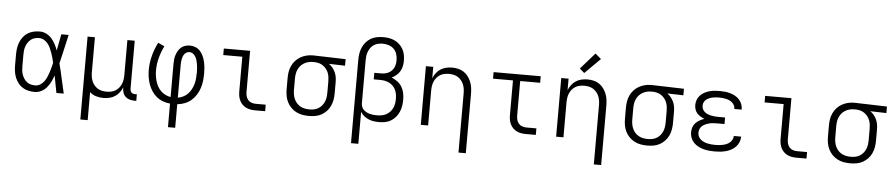

<svg xmlns="http://www.w3.org/2000/svg" viewBox="-49 -1122 7899 1696"><g transform="rotate(5 3900.0 -273.5)"><path d="M267 8Q239 8 212 2Q185 -4 161.5 -18.5Q138 -33 121 -55Q104 -77 93.5 -102.5Q83 -128 79 -155.5Q75 -183 75 -210V-310Q75 -337 79 -364.5Q83 -392 93.5 -417.5Q104 -443 121 -465Q138 -487 161.5 -501.5Q185 -516 212 -522Q239 -528 267 -528Q297 -528 324.5 -514.5Q352 -501 372 -478.5Q392 -456 406 -429Q420 -402 430 -374Q437 -410 444 -447Q451 -484 458 -520H523Q508 -456 494 -391.5Q480 -327 464 -263Q481 -198 495 -132Q509 -66 525 0H460Q453 -38 445.5 -76Q438 -114 431 -152Q421 -123 407 -95Q393 -67 373.5 -43.5Q354 -20 325.5 -6Q297 8 267 8ZM267 -50Q290 -50 310 -62Q330 -74 344 -92.5Q358 -111 367.5 -132Q377 -153 384 -174.5Q391 -196 397 -218.5Q403 -241 408 -263Q403 -285 397 -306.5Q391 -328 383.5 -349.5Q376 -371 366.5 -391.5Q357 -412 343 -429.5Q329 -447 309 -458.5Q289 -470 267 -470Q247 -470 228 -465Q209 -460 194 -448.5Q179 -437 168 -420.5Q157 -404 150.5 -386Q144 -368 142 -348.5Q140 -329 140 -310V-210Q140 -191 142 -171.5Q144 -152 150.5 -134Q157 -116 168 -99.5Q179 -83 194 -71.5Q209 -60 228 -55Q247 -50 267 -50Z M691 215V-520H756V-210Q756 -190 759 -169.5Q762 -149 770 -130Q778 -111 791 -95.5Q804 -80 821.5 -69Q839 -58 859.5 -54Q880 -50 900 -50Q920 -50 940.5 -54Q961 -58 978.5 -69Q996 -80 1009 -95.5Q1022 -111 1030 -130Q1038 -149 1041 -169.5Q1044 -190 1044 -210V-520H1109V-94Q1109 -85 1111.5 -76.5Q1114 -68 1120.5 -61.5Q1127 -55 1135.5 -52.5Q1144 -50 1153 -50H1169V8H1153Q1132 8 1111 2.5Q1090 -3 1074 -17.5Q1058 -32 1051 -52.5Q1044 -73 1044 -94V-101Q1034 -76 1017.5 -54.5Q1001 -33 978.5 -18.5Q956 -4 929.5 2Q903 8 877 8Q844 8 812 -1.5Q780 -11 756 -33V215Z M1468 215V6Q1435 3 1404 -8.5Q1373 -20 1348 -40.5Q1323 -61 1305 -88.5Q1287 -116 1276 -146.5Q1265 -177 1260 -209.5Q1255 -242 1255 -274Q1255 -338 1271.5 -400.5Q1288 -463 1317 -520L1374 -494Q1349 -443 1334 -387.5Q1319 -332 1319 -275Q1319 -251 1322.5 -226.5Q1326 -202 1333 -178.5Q1340 -155 1352 -133.5Q1364 -112 1381.5 -95Q1399 -78 1421.5 -67Q1444 -56 1468 -52V-343Q1468 -364 1470 -384.5Q1472 -405 1478.5 -425Q1485 -445 1495.5 -463Q1506 -481 1522 -494.5Q1538 -508 1558.5 -514Q1579 -520 1599 -520Q1625 -520 1649 -510Q1673 -500 1690 -481Q1707 -462 1717.5 -438.5Q1728 -415 1734 -390.5Q1740 -366 1742.5 -340.5Q1745 -315 1745 -289Q1745 -256 1741.5 -222Q1738 -188 1727.5 -156Q1717 -124 1699 -95Q1681 -66 1655.5 -44Q1630 -22 1598 -9.5Q1566 3 1532 6V215ZM1532 -52Q1558 -56 1581 -68Q1604 -80 1621.5 -98.5Q1639 -117 1651 -140.5Q1663 -164 1669.5 -188.5Q1676 -213 1678 -239Q1680 -265 1680 -290Q1680 -308 1679 -325Q1678 -342 1675 -359.5Q1672 -377 1667.5 -393.5Q1663 -410 1654.5 -425.5Q1646 -441 1631.5 -451.5Q1617 -462 1599 -462Q1587 -462 1575.5 -456Q1564 -450 1556 -440Q1548 -430 1543.5 -418Q1539 -406 1536.5 -393.5Q1534 -381 1533 -368.5Q1532 -356 1532 -343Z M2222 0Q2202 0 2181 -3.5Q2160 -7 2141.5 -16Q2123 -25 2108 -40Q2093 -55 2084 -74Q2075 -93 2071.5 -113.5Q2068 -134 2068 -155V-462H1899V-520H2132V-155Q2132 -136 2137 -117.5Q2142 -99 2154.5 -84.5Q2167 -70 2185.5 -64Q2204 -58 2222 -58H2311V0Z M2699 8Q2670 8 2641 3Q2612 -2 2586 -15.5Q2560 -29 2539.5 -50Q2519 -71 2506 -97Q2493 -123 2488 -152Q2483 -181 2483 -210V-310Q2483 -338 2487.5 -365.5Q2492 -393 2504 -418.5Q2516 -444 2535 -465Q2554 -486 2578.5 -500Q2603 -514 2630 -521Q2657 -528 2685 -528Q2689 -528 2692.5 -528Q2696 -528 2700 -528L2979 -520V-462L2836 -466Q2855 -453 2869 -435.5Q2883 -418 2892.5 -397.5Q2902 -377 2905.5 -354.5Q2909 -332 2909 -310V-210Q2909 -181 2904 -152.5Q2899 -124 2887 -98Q2875 -72 2855 -51Q2835 -30 2810 -16Q2785 -2 2756.5 3Q2728 8 2699 8ZM2699 -50Q2720 -50 2740 -54Q2760 -58 2777.5 -68.5Q2795 -79 2808.5 -95Q2822 -111 2830 -130Q2838 -149 2841 -169.5Q2844 -190 2844 -210V-310Q2844 -329 2841.5 -348.5Q2839 -368 2832 -386Q2825 -404 2813 -419.5Q2801 -435 2785 -446.5Q2769 -458 2750.5 -463.5Q2732 -469 2712 -470H2700Q2697 -470 2694.5 -470Q2692 -470 2690 -470Q2670 -470 2650.5 -464.5Q2631 -459 2613.5 -448.5Q2596 -438 2583 -422.5Q2570 -407 2562 -388.5Q2554 -370 2551 -350Q2548 -330 2548 -310V-210Q2548 -189 2551.5 -168.5Q2555 -148 2563.5 -129Q2572 -110 2586 -94Q2600 -78 2618.5 -68Q2637 -58 2657.5 -54Q2678 -50 2699 -50Z M3091 215V-525Q3091 -553 3095.5 -581Q3100 -609 3111.5 -635Q3123 -661 3141.5 -682.5Q3160 -704 3184.5 -718Q3209 -732 3237 -737.5Q3265 -743 3294 -743Q3320 -743 3346 -738.5Q3372 -734 3395.5 -723Q3419 -712 3438.5 -693.5Q3458 -675 3470.5 -652Q3483 -629 3488 -603Q3493 -577 3493 -551Q3493 -526 3488 -502Q3483 -478 3470.5 -457Q3458 -436 3439 -420Q3420 -404 3398 -394Q3426 -383 3450 -365Q3474 -347 3489.5 -321.5Q3505 -296 3511 -266.5Q3517 -237 3517 -207Q3517 -179 3512.5 -151.5Q3508 -124 3497 -99Q3486 -74 3468 -52.5Q3450 -31 3426 -16.5Q3402 -2 3374.5 3Q3347 8 3320 8Q3296 8 3272.5 4.5Q3249 1 3227 -8.5Q3205 -18 3186.5 -33Q3168 -48 3156 -69V215ZM3296 -50Q3317 -50 3338.5 -53.5Q3360 -57 3378.5 -67Q3397 -77 3412 -92.5Q3427 -108 3436 -127Q3445 -146 3448.5 -167.5Q3452 -189 3452 -210Q3452 -230 3448.5 -250.5Q3445 -271 3436 -289.5Q3427 -308 3412.5 -323Q3398 -338 3379.5 -347Q3361 -356 3341 -360Q3321 -364 3300 -364H3242V-422H3300Q3317 -422 3334 -425Q3351 -428 3366.5 -435.5Q3382 -443 3394.5 -455.5Q3407 -468 3414.5 -483Q3422 -498 3425 -515.5Q3428 -533 3428 -550Q3428 -577 3420 -603.5Q3412 -630 3393 -649Q3374 -668 3347.5 -676.5Q3321 -685 3294 -685Q3274 -685 3254 -680.5Q3234 -676 3217 -665.5Q3200 -655 3188 -638.5Q3176 -622 3168.5 -603.5Q3161 -585 3158.5 -565Q3156 -545 3156 -525V-146V-141Q3157 -125 3163 -110.5Q3169 -96 3180.5 -85.5Q3192 -75 3206 -68Q3220 -61 3235 -57Q3250 -53 3265.5 -51.5Q3281 -50 3296 -50Z M4044 215V-310Q4044 -330 4041 -350.5Q4038 -371 4030 -390Q4022 -409 4009 -424.5Q3996 -440 3978.5 -451Q3961 -462 3940.5 -466Q3920 -470 3900 -470Q3880 -470 3859.5 -466Q3839 -462 3821.5 -451Q3804 -440 3791 -424.5Q3778 -409 3770 -390Q3762 -371 3759 -350.5Q3756 -330 3756 -310V0H3691V-520H3756V-419Q3766 -444 3782.5 -465.5Q3799 -487 3821.5 -501.5Q3844 -516 3870.5 -522Q3897 -528 3923 -528Q3950 -528 3977 -522Q4004 -516 4026.5 -501Q4049 -486 4065.5 -464Q4082 -442 4092 -416.5Q4102 -391 4105.5 -364Q4109 -337 4109 -310V215Z M4622 0Q4602 0 4581 -3.5Q4560 -7 4541.5 -16Q4523 -25 4508 -40Q4493 -55 4484 -74Q4475 -93 4471.5 -113.5Q4468 -134 4468 -155V-462H4291V-520H4709V-462H4532V-155Q4532 -136 4537 -117.5Q4542 -99 4554.5 -84.5Q4567 -70 4585.5 -64Q4604 -58 4622 -58H4711V0Z M5244 215V-310Q5244 -330 5241 -350.5Q5238 -371 5230 -390Q5222 -409 5209 -424.5Q5196 -440 5178.5 -451Q5161 -462 5140.5 -466Q5120 -470 5100 -470Q5080 -470 5059.5 -466Q5039 -462 5021.5 -451Q5004 -440 4991 -424.5Q4978 -409 4970 -390Q4962 -371 4959 -350.5Q4956 -330 4956 -310V0H4891V-520H4956V-419Q4966 -444 4982.5 -465.5Q4999 -487 5021.5 -501.5Q5044 -516 5070.5 -522Q5097 -528 5123 -528Q5150 -528 5177 -522Q5204 -516 5226.5 -501Q5249 -486 5265.5 -464Q5282 -442 5292 -416.5Q5302 -391 5305.5 -364Q5309 -337 5309 -310V215ZM5089 -582 5047 -618 5174 -762 5226 -718Z M5699 8Q5670 8 5641 3Q5612 -2 5586 -15.5Q5560 -29 5539.5 -50Q5519 -71 5506 -97Q5493 -123 5488 -152Q5483 -181 5483 -210V-310Q5483 -338 5487.5 -365.5Q5492 -393 5504 -418.5Q5516 -444 5535 -465Q5554 -486 5578.5 -500Q5603 -514 5630 -521Q5657 -528 5685 -528Q5689 -528 5692.5 -528Q5696 -528 5700 -528L5979 -520V-462L5836 -466Q5855 -453 5869 -435.5Q5883 -418 5892.5 -397.5Q5902 -377 5905.5 -354.5Q5909 -332 5909 -310V-210Q5909 -181 5904 -152.5Q5899 -124 5887 -98Q5875 -72 5855 -51Q5835 -30 5810 -16Q5785 -2 5756.5 3Q5728 8 5699 8ZM5699 -50Q5720 -50 5740 -54Q5760 -58 5777.5 -68.5Q5795 -79 5808.5 -95Q5822 -111 5830 -130Q5838 -149 5841 -169.5Q5844 -190 5844 -210V-310Q5844 -329 5841.5 -348.5Q5839 -368 5832 -386Q5825 -404 5813 -419.5Q5801 -435 5785 -446.5Q5769 -458 5750.5 -463.5Q5732 -469 5712 -470H5700Q5697 -470 5694.5 -470Q5692 -470 5690 -470Q5670 -470 5650.5 -464.5Q5631 -459 5613.5 -448.5Q5596 -438 5583 -422.5Q5570 -407 5562 -388.5Q5554 -370 5551 -350Q5548 -330 5548 -310V-210Q5548 -189 5551.5 -168.5Q5555 -148 5563.5 -129Q5572 -110 5586 -94Q5600 -78 5618.5 -68Q5637 -58 5657.5 -54Q5678 -50 5699 -50Z M6297 8Q6272 8 6247 5.5Q6222 3 6197.5 -3.5Q6173 -10 6150.5 -22Q6128 -34 6110.5 -52Q6093 -70 6084 -94Q6075 -118 6075 -143Q6075 -166 6082.5 -188Q6090 -210 6105.5 -226Q6121 -242 6141 -253Q6161 -264 6182 -271Q6164 -278 6146.5 -288.5Q6129 -299 6116 -313.5Q6103 -328 6097 -347.5Q6091 -367 6091 -387Q6091 -410 6099.5 -432.5Q6108 -455 6124 -472Q6140 -489 6161 -500Q6182 -511 6204.5 -517.5Q6227 -524 6250.5 -526Q6274 -528 6297 -528Q6321 -528 6344 -525.5Q6367 -523 6389.5 -516.5Q6412 -510 6433 -498.5Q6454 -487 6469.5 -470Q6485 -453 6494 -430.5Q6503 -408 6503 -385Q6503 -384 6503 -383Q6503 -382 6503 -381H6438Q6438 -382 6438 -382.5Q6438 -383 6438 -383Q6438 -398 6431 -412.5Q6424 -427 6412.5 -437Q6401 -447 6387 -453.5Q6373 -460 6358 -463.5Q6343 -467 6327.5 -468.5Q6312 -470 6297 -470Q6282 -470 6266.5 -469Q6251 -468 6236 -464.5Q6221 -461 6207 -455Q6193 -449 6181 -439.5Q6169 -430 6162.5 -415.5Q6156 -401 6156 -386Q6156 -370 6162.5 -355.5Q6169 -341 6181 -331Q6193 -321 6207.5 -315Q6222 -309 6237.5 -305.5Q6253 -302 6268.5 -300.5Q6284 -299 6300 -299H6363V-241H6300Q6283 -241 6265.5 -240Q6248 -239 6231 -235Q6214 -231 6197.5 -224Q6181 -217 6167.5 -206Q6154 -195 6147 -178.5Q6140 -162 6140 -145Q6140 -127 6147.5 -111.5Q6155 -96 6168 -85Q6181 -74 6197 -67Q6213 -60 6229.5 -56.5Q6246 -53 6263 -51.5Q6280 -50 6297 -50Q6314 -50 6331 -51.5Q6348 -53 6364.5 -56.5Q6381 -60 6396.5 -66.5Q6412 -73 6425 -84Q6438 -95 6446 -110Q6454 -125 6454 -142Q6454 -142 6454 -142Q6454 -142 6454 -143H6519Q6519 -142 6519 -141.5Q6519 -141 6519 -141Q6519 -116 6509 -92.5Q6499 -69 6481.5 -51Q6464 -33 6442 -21.5Q6420 -10 6396 -3.5Q6372 3 6347 5.5Q6322 8 6297 8Z M7022 0Q7002 0 6981 -3.5Q6960 -7 6941.5 -16Q6923 -25 6908 -40Q6893 -55 6884 -74Q6875 -93 6871.5 -113.5Q6868 -134 6868 -155V-462H6699V-520H6932V-155Q6932 -136 6937 -117.5Q6942 -99 6954.5 -84.5Q6967 -70 6985.5 -64Q7004 -58 7022 -58H7111V0Z M7499 8Q7470 8 7441 3Q7412 -2 7386 -15.5Q7360 -29 7339.5 -50Q7319 -71 7306 -97Q7293 -123 7288 -152Q7283 -181 7283 -210V-310Q7283 -338 7287.5 -365.5Q7292 -393 7304 -418.5Q7316 -444 7335 -465Q7354 -486 7378.5 -500Q7403 -514 7430 -521Q7457 -528 7485 -528Q7489 -528 7492.5 -528Q7496 -528 7500 -528L7779 -520V-462L7636 -466Q7655 -453 7669 -435.5Q7683 -418 7692.5 -397.5Q7702 -377 7705.5 -354.5Q7709 -332 7709 -310V-210Q7709 -181 7704 -152.5Q7699 -124 7687 -98Q7675 -72 7655 -51Q7635 -30 7610 -16Q7585 -2 7556.5 3Q7528 8 7499 8ZM7499 -50Q7520 -50 7540 -54Q7560 -58 7577.5 -68.5Q7595 -79 7608.5 -95Q7622 -111 7630 -130Q7638 -149 7641 -169.5Q7644 -190 7644 -210V-310Q7644 -329 7641.5 -348.5Q7639 -368 7632 -386Q7625 -404 7613 -419.5Q7601 -435 7585 -446.5Q7569 -458 7550.5 -463.5Q7532 -469 7512 -470H7500Q7497 -470 7494.5 -470Q7492 -470 7490 -470Q7470 -470 7450.5 -464.5Q7431 -459 7413.5 -448.5Q7396 -438 7383 -422.5Q7370 -407 7362 -388.5Q7354 -370 7351 -350Q7348 -330 7348 -310V-210Q7348 -189 7351.5 -168.5Q7355 -148 7363.5 -129Q7372 -110 7386 -94Q7400 -78 7418.5 -68Q7437 -58 7457.5 -54Q7478 -50 7499 -50Z"/></g></svg>

Font: Iosevka Custom Light Extended
Style: Regular
Weight: 300
Width: 7
Monospace: yes
Designer: Belleve Invis
Foundry: Belleve Invis
Version: Version 11.2.4; ttfautohint (v1.8.4)